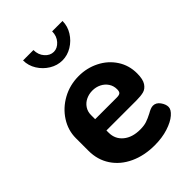

<svg xmlns="http://www.w3.org/2000/svg" viewBox="-215 -813 915 915"><g transform="rotate(-45 242.0 -356.0)"><path d="M457 -293Q457 -253 444 -233.5Q431 -214 412 -209Q393 -204 364 -204H161V-189Q161 -146 193 -119.5Q225 -93 278 -93Q304 -93 322 -99Q340 -105 363 -117Q373 -123 383 -127Q393 -131 401 -131Q422 -131 436 -111.5Q450 -92 450 -74Q450 -56 427.5 -36.5Q405 -17 364.5 -4Q324 9 274 9Q204 9 149 -16.5Q94 -42 63 -88.5Q32 -135 32 -196V-281Q32 -334 61.5 -380Q91 -426 141 -453.5Q191 -481 251 -481Q306 -481 353.5 -457Q401 -433 429 -390Q457 -347 457 -293ZM336 -307Q336 -330 324 -348Q312 -366 292 -376Q272 -386 248 -386Q225 -386 205 -376.5Q185 -367 173 -349Q161 -331 161 -308V-280H307Q323 -280 329.5 -285.5Q336 -291 336 -307ZM249 -588Q215 -588 184.5 -606.5Q154 -625 135 -655.5Q116 -686 116 -721H186Q186 -689 205 -667.5Q224 -646 249 -646Q273 -646 292.5 -667.5Q312 -689 312 -721H382Q382 -686 363 -655.5Q344 -625 313.5 -606.5Q283 -588 249 -588Z"/></g></svg>

Font: Dosis
Style: Regular
Weight: 400
Designer: Edgar Tolentino, Pablo Impallari, Igino Marini
Foundry: Edgar Tolentino, Pablo Impallari, Igino Marini
Version: Version 1.007;Glyphs 3.1.1 (3134)